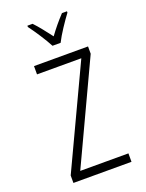

<svg xmlns="http://www.w3.org/2000/svg" viewBox="-173 -1030 845 1112"><g transform="rotate(-20 250.0 -473.5)"><path d="M80 0V-46L370 -663H97V-714H430V-669L141 -52H438V0ZM238 -788Q220 -822 192.5 -864.5Q165 -907 141 -939V-947H173Q194 -925 218 -895Q242 -865 263 -837Q285 -867 306 -892.5Q327 -918 354 -947H385V-939Q361 -907 333 -864.5Q305 -822 288 -788Z"/></g></svg>

Font: Noto Sans Mono ExtraCondensed Light
Style: Regular
Weight: 300
Width: 2
Designer: Monotype Design Team
Foundry: Monotype Imaging Inc.
Version: Version 2.014; ttfautohint (v1.8.4.7-5d5b)